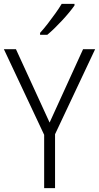

<svg xmlns="http://www.w3.org/2000/svg" viewBox="-20 -967 509 987"><path d="M235 -337 407 -714H469L263 -277V0H207V-274L0 -714H62ZM363 -939Q352 -923 335.5 -903Q319 -883 299.5 -862Q280 -841 260.5 -822Q241 -803 223 -788H186V-798Q206 -820 226 -846Q246 -872 265 -898.5Q284 -925 297 -947H363Z"/></svg>

Font: Noto Sans Hebrew SemiCondensed Light
Style: Regular
Weight: 300
Width: 4
Designer: Monotype Design Team
Foundry: Monotype Imaging Inc.
Version: Version 2.003